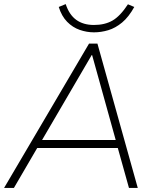

<svg xmlns="http://www.w3.org/2000/svg" viewBox="-26 -918 767 938"><path d="M-6 0 409 -705H450L647 0H604L547 -204L569 -195H132L161 -204L42 0ZM422 -649 176 -228 155 -234H558L541 -228L424 -649ZM433 -760Q398 -760 363.5 -772Q329 -784 302 -811.5Q275 -839 261 -884L295 -898Q312 -846 346.5 -821Q381 -796 433 -796Q486 -796 523.5 -817.5Q561 -839 599 -897L630 -884Q603 -835 570.5 -808Q538 -781 503 -770.5Q468 -760 433 -760Z"/></svg>

Font: Mulish ExtraLight
Style: Italic
Weight: 200
Italic angle: -9°
Designer: Vernon Adams
Foundry: Vernon Adams
Version: Version 3.603